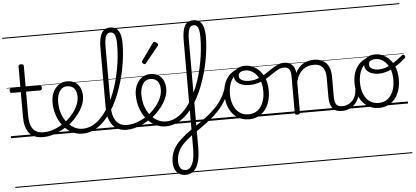

<svg xmlns="http://www.w3.org/2000/svg" viewBox="-81 -1212 4171 1925"><g transform="rotate(-5 2004.5 -250.0)"><path d="M324 17Q273 17 237.5 2Q202 -13 180.5 -41.5Q159 -70 148.5 -110Q138 -150 138 -201V-452H47Q36 -452 32 -458Q28 -464 28 -476Q28 -489 32 -494.5Q36 -500 47 -500H138V-711Q138 -721 144.5 -725.5Q151 -730 164 -730Q177 -730 184 -725.5Q191 -721 191 -711V-500H332Q343 -500 347.5 -494.5Q352 -489 352 -476Q352 -464 347.5 -458Q343 -452 332 -452H191V-213Q191 -175 197 -142Q203 -109 218.5 -84.5Q234 -60 261 -45.5Q288 -31 331 -31Q341 -31 346 -23.5Q351 -16 350.5 -7Q350 2 343.5 9.5Q337 17 324 17ZM0 490H388V500H0ZM0 -20H388V0H0ZM0 -505H388V-500H0ZM0 -1010H388V-1000H0Z M326 17Q313 17 307.5 9.5Q302 2 303.5 -7Q305 -16 312.5 -23.5Q320 -31 332 -31Q388 -31 442 -52Q496 -73 540 -105Q548 -110 554.5 -107Q561 -104 565.5 -96.5Q570 -89 570 -80.5Q570 -72 563 -67Q529 -43 489 -24Q449 -5 407.5 6Q366 17 326 17ZM388 490V500ZM388 -20V0ZM388 -505V-500ZM388 -1010V-1000Z M543 -106Q566 -122 586.5 -140.5Q607 -159 624 -180Q648 -207 665 -236.5Q682 -266 691.5 -295.5Q701 -325 701 -355Q701 -414 675 -442Q649 -470 603 -470Q593 -470 587.5 -477.5Q582 -485 583 -494.5Q584 -504 590 -511.5Q596 -519 607 -519Q660 -519 693 -496.5Q726 -474 741 -437Q756 -400 756 -358Q756 -324 744.5 -288.5Q733 -253 712 -218.5Q691 -184 662 -152Q643 -129 619.5 -108Q596 -87 571 -69ZM388 490H832V500H388ZM388 -20H832V0H388ZM388 -505H832V-500H388ZM388 -1010H832V-1000H388Z M719 17Q661 17 611.5 -9.5Q562 -36 525 -82.5Q488 -129 467 -190Q446 -251 446 -321Q446 -364 458 -400.5Q470 -437 492 -463.5Q514 -490 543 -504.5Q572 -519 607 -519Q616 -519 620.5 -511.5Q625 -504 624 -494.5Q623 -485 617.5 -477.5Q612 -470 603 -470Q585 -470 569 -463Q553 -456 541 -443Q529 -430 520.5 -411.5Q512 -393 507 -370.5Q502 -348 502 -322Q502 -256 520.5 -202.5Q539 -149 570.5 -111Q602 -73 641.5 -52.5Q681 -32 724 -32Q766 -32 804.5 -47.5Q843 -63 878 -92Q913 -121 944 -161Q975 -201 1001.5 -250Q1028 -299 1050.5 -354.5Q1073 -410 1089.5 -470.5Q1106 -531 1118 -594Q1130 -657 1136 -720Q1142 -783 1142 -844Q1142 -854 1150.5 -859.5Q1159 -865 1169.5 -865Q1180 -865 1188.5 -859.5Q1197 -854 1197 -844Q1197 -788 1190.5 -726Q1184 -664 1171.5 -599.5Q1159 -535 1140.5 -471Q1122 -407 1098 -346Q1074 -285 1044 -230.5Q1014 -176 978.5 -131Q943 -86 902.5 -53Q862 -20 816 -1.5Q770 17 719 17ZM832 490V500ZM832 -20V0ZM832 -505V-500ZM832 -1010V-1000Z M1162 17Q1101 17 1058.5 -11.5Q1016 -40 994 -95Q972 -150 972 -229V-825Q972 -924 1000 -971.5Q1028 -1019 1086 -1019Q1123 -1019 1148 -1000Q1173 -981 1185 -942.5Q1197 -904 1197 -845Q1197 -833 1188.5 -826.5Q1180 -820 1169.5 -820Q1159 -820 1150.5 -826.5Q1142 -833 1142 -845Q1142 -888 1136 -915Q1130 -942 1117.5 -955.5Q1105 -969 1085 -969Q1065 -969 1051 -955.5Q1037 -942 1030.5 -910.5Q1024 -879 1024 -825V-229Q1024 -165 1040.5 -121Q1057 -77 1089.5 -54Q1122 -31 1168 -31Q1179 -31 1184.5 -23.5Q1190 -16 1189.5 -7Q1189 2 1182 9.5Q1175 17 1162 17ZM832 490H1226V500H832ZM832 -20H1226V0H832ZM832 -505H1226V-500H832ZM832 -1010H1226V-1000H832Z M1164 17Q1151 17 1145.5 9.5Q1140 2 1141.5 -7Q1143 -16 1150.5 -23.5Q1158 -31 1170 -31Q1226 -31 1280 -52Q1334 -73 1378 -105Q1386 -110 1392.5 -107Q1399 -104 1403.5 -96.5Q1408 -89 1408 -80.5Q1408 -72 1401 -67Q1367 -43 1327 -24Q1287 -5 1245.5 6Q1204 17 1164 17ZM1226 490V500ZM1226 -20V0ZM1226 -505V-500ZM1226 -1010V-1000Z M1381 -106Q1404 -122 1424.5 -140.5Q1445 -159 1462 -180Q1486 -207 1503 -236.5Q1520 -266 1529.5 -295.5Q1539 -325 1539 -355Q1539 -414 1513 -442Q1487 -470 1441 -470Q1431 -470 1425.5 -477.5Q1420 -485 1421 -494.5Q1422 -504 1428 -511.5Q1434 -519 1445 -519Q1498 -519 1531 -496.5Q1564 -474 1579 -437Q1594 -400 1594 -358Q1594 -324 1582.5 -288.5Q1571 -253 1550 -218.5Q1529 -184 1500 -152Q1481 -129 1457.5 -108Q1434 -87 1409 -69ZM1226 490H1670V500H1226ZM1226 -20H1670V0H1226ZM1226 -505H1670V-500H1226ZM1226 -1010H1670V-1000H1226Z M1557 17Q1499 17 1449.5 -9.5Q1400 -36 1363 -82.5Q1326 -129 1305 -190Q1284 -251 1284 -321Q1284 -364 1296 -400.5Q1308 -437 1330 -463.5Q1352 -490 1381 -504.5Q1410 -519 1445 -519Q1454 -519 1458.5 -511.5Q1463 -504 1462 -494.5Q1461 -485 1455.5 -477.5Q1450 -470 1441 -470Q1423 -470 1407 -463Q1391 -456 1379 -443Q1367 -430 1358.5 -411.5Q1350 -393 1345 -370.5Q1340 -348 1340 -322Q1340 -256 1358.5 -202.5Q1377 -149 1408.5 -111Q1440 -73 1479.5 -52.5Q1519 -32 1562 -32Q1604 -32 1642.5 -47.5Q1681 -63 1716 -92Q1751 -121 1782 -161Q1813 -201 1839.5 -250Q1866 -299 1888.5 -354.5Q1911 -410 1927.5 -470.5Q1944 -531 1956 -594Q1968 -657 1974 -720Q1980 -783 1980 -844Q1980 -854 1988.5 -859.5Q1997 -865 2007.5 -865Q2018 -865 2026.5 -859.5Q2035 -854 2035 -844Q2035 -788 2028.5 -726Q2022 -664 2009.5 -599.5Q1997 -535 1978.5 -471Q1960 -407 1936 -346Q1912 -285 1882 -230.5Q1852 -176 1816.5 -131Q1781 -86 1740.5 -53Q1700 -20 1654 -1.5Q1608 17 1557 17ZM1670 490V500ZM1670 -20V0ZM1670 -505V-500ZM1670 -1010V-1000Z M1401 -623Q1394 -623 1384 -631Q1374 -639 1374 -647Q1374 -649 1375.5 -651.5Q1377 -654 1379 -659L1498 -827Q1501 -832 1505 -834.5Q1509 -837 1515 -837Q1521 -837 1529.5 -832Q1538 -827 1544.5 -820.5Q1551 -814 1551 -808Q1551 -803 1550 -800.5Q1549 -798 1545 -793L1414 -632Q1408 -623 1401 -623Z M1710 519Q1699 519 1693.5 511.5Q1688 504 1689 495Q1690 486 1696.5 478.5Q1703 471 1715 471Q1748 471 1768.5 445Q1789 419 1799.5 373.5Q1810 328 1810 270V-825Q1810 -924 1836.5 -971.5Q1863 -1019 1924 -1019Q1961 -1019 1985.5 -1000Q2010 -981 2022.5 -942.5Q2035 -904 2035 -845Q2035 -833 2026.5 -826.5Q2018 -820 2007.5 -820Q1997 -820 1988.5 -826.5Q1980 -833 1980 -845Q1980 -888 1974 -915Q1968 -942 1955.5 -955.5Q1943 -969 1923 -969Q1903 -969 1889.5 -955.5Q1876 -942 1869 -910.5Q1862 -879 1862 -825V259Q1862 316 1853.5 364Q1845 412 1827 446.5Q1809 481 1780 500Q1751 519 1710 519ZM1670 490H2074V500H1670ZM1670 -20H2074V0H1670ZM1670 -505H2074V-500H1670ZM1670 -1010H2074V-1000H1670Z M1709 518Q1675 518 1649 502Q1623 486 1608 455.5Q1593 425 1593 383Q1593 322 1614.5 273Q1636 224 1673 184.5Q1710 145 1757 109.5Q1804 74 1856 39.5Q1908 5 1959 -33.5Q2010 -72 2056 -118Q2102 -164 2136 -221.5Q2170 -279 2187 -353Q2189 -360 2198.5 -359.5Q2208 -359 2216.5 -353.5Q2225 -348 2223 -340Q2204 -262 2169 -200.5Q2134 -139 2089.5 -91.5Q2045 -44 1995.5 -5Q1946 34 1896.5 68Q1847 102 1802.5 134.5Q1758 167 1723 203Q1688 239 1668 282Q1648 325 1648 380Q1648 410 1657 430.5Q1666 451 1681.5 460.5Q1697 470 1716 470Q1725 470 1729.5 477.5Q1734 485 1733 494Q1732 503 1725.5 510.5Q1719 518 1709 518ZM2074 490H2087V500H2074ZM2074 -20H2087V0H2074ZM2074 -505H2087V-500H2074ZM2074 -1010H2087V-1000H2074Z M2394 19Q2326 19 2275 -15.5Q2224 -50 2197 -110.5Q2170 -171 2170 -250Q2170 -308 2186 -354.5Q2202 -401 2232.5 -435Q2263 -469 2306 -487Q2349 -505 2403 -505Q2411 -505 2413.5 -498Q2416 -491 2413.5 -483.5Q2411 -476 2402 -476Q2370 -476 2342.5 -465.5Q2315 -455 2293 -435Q2271 -415 2256 -387Q2241 -359 2233 -324.5Q2225 -290 2225 -250Q2225 -185 2245.5 -135.5Q2266 -86 2303.5 -58.5Q2341 -31 2394 -31Q2433 -31 2464 -46.5Q2495 -62 2516.5 -91.5Q2538 -121 2549.5 -161.5Q2561 -202 2561 -250Q2561 -321 2537.5 -371Q2514 -421 2477.5 -446.5Q2441 -472 2402 -472Q2390 -472 2383.5 -479Q2377 -486 2377 -495.5Q2377 -505 2383.5 -512Q2390 -519 2402 -519Q2457 -519 2506 -487Q2555 -455 2585.5 -394.5Q2616 -334 2616 -250Q2616 -202 2606 -161Q2596 -120 2577 -87Q2558 -54 2530.5 -30Q2503 -6 2469 6.5Q2435 19 2394 19ZM2086 490H2687V500H2086ZM2086 -20H2687V0H2086ZM2086 -505H2687V-500H2086ZM2086 -1010H2687V-1000H2086Z M2423 -323Q2388 -323 2355 -334Q2322 -345 2301 -367.5Q2280 -390 2280 -427Q2280 -454 2295 -474.5Q2310 -495 2337 -507Q2364 -519 2401 -519Q2413 -519 2419.5 -512Q2426 -505 2426 -495.5Q2426 -486 2419.5 -479Q2413 -472 2401 -472Q2367 -472 2348 -459.5Q2329 -447 2329 -423Q2329 -403 2342.5 -390Q2356 -377 2378.5 -371Q2401 -365 2426 -365Q2475 -365 2515.5 -380Q2556 -395 2592 -417.5Q2628 -440 2660.5 -462.5Q2693 -485 2725 -500Q2757 -515 2791 -515Q2803 -515 2809 -508Q2815 -501 2814 -491.5Q2813 -482 2806.5 -474.5Q2800 -467 2787 -467Q2757 -467 2729 -452.5Q2701 -438 2670 -416.5Q2639 -395 2603.5 -373.5Q2568 -352 2523.5 -337.5Q2479 -323 2423 -323ZM2687 490H2725V500H2687ZM2687 -20H2725V0H2687ZM2687 -505H2725V-500H2687ZM2687 -1010H2725V-1000H2687Z M3333 17Q3296 17 3271.5 6.5Q3247 -4 3233 -24Q3219 -44 3212.5 -72.5Q3206 -101 3206 -137V-326Q3206 -371 3194 -403Q3182 -435 3155.5 -452Q3129 -469 3086 -469Q3059 -469 3031.5 -461Q3004 -453 2980.5 -435Q2957 -417 2938.5 -387.5Q2920 -358 2908 -314V-4Q2908 6 2901.5 10.5Q2895 15 2881 15Q2868 15 2862 10.5Q2856 6 2856 -4V-374Q2856 -424 2839 -445.5Q2822 -467 2788 -467Q2777 -467 2771.5 -474.5Q2766 -482 2766.5 -491.5Q2767 -501 2773 -508Q2779 -515 2790 -515Q2818 -515 2838.5 -507Q2859 -499 2873.5 -484.5Q2888 -470 2896 -450Q2904 -430 2906 -405V-401Q2922 -435 2943 -457.5Q2964 -480 2989 -493.5Q3014 -507 3040.5 -513Q3067 -519 3093 -519Q3141 -519 3178.5 -500Q3216 -481 3238 -440.5Q3260 -400 3260 -334V-137Q3260 -82 3275.5 -56.5Q3291 -31 3339 -31Q3348 -31 3353 -23.5Q3358 -16 3357.5 -7Q3357 2 3351 9.5Q3345 17 3333 17ZM2724 490H3395V500H2724ZM2724 -20H3395V0H2724ZM2724 -505H3395V-500H2724ZM2724 -1010H3395V-1000H2724Z M3330 17Q3319 17 3313.5 9.5Q3308 2 3308.5 -7Q3309 -16 3316 -23.5Q3323 -31 3336 -31Q3369 -31 3395.5 -43Q3422 -55 3441 -76Q3460 -97 3470.5 -125Q3481 -153 3482 -186Q3483 -198 3492 -201.5Q3501 -205 3509.5 -201.5Q3518 -198 3517 -186Q3516 -142 3501.5 -104.5Q3487 -67 3462.5 -40Q3438 -13 3404 2Q3370 17 3330 17ZM3395 490V500ZM3395 -20V0ZM3395 -505V-500ZM3395 -1010V-1000Z M3703 19Q3635 19 3584 -15.5Q3533 -50 3506 -110.5Q3479 -171 3479 -250Q3479 -308 3495 -354.5Q3511 -401 3541.5 -435Q3572 -469 3615 -487Q3658 -505 3712 -505L3711 -476Q3671 -476 3638.5 -459.5Q3606 -443 3582.5 -413Q3559 -383 3546.5 -341.5Q3534 -300 3534 -250Q3534 -185 3554.5 -135.5Q3575 -86 3612.5 -58.5Q3650 -31 3703 -31Q3742 -31 3773 -46.5Q3804 -62 3825.5 -91.5Q3847 -121 3858.5 -161.5Q3870 -202 3870 -250Q3870 -321 3846.5 -371Q3823 -421 3786.5 -446.5Q3750 -472 3711 -472Q3677 -472 3658.5 -459.5Q3640 -447 3640 -423Q3640 -402 3654.5 -389Q3669 -376 3690.5 -370.5Q3712 -365 3731 -365Q3765 -365 3799.5 -376Q3834 -387 3876.5 -413Q3919 -439 3977 -486Q3985 -493 3992 -491Q3999 -489 4004 -482.5Q4009 -476 4008.5 -468Q4008 -460 4001 -454Q3940 -402 3893 -374Q3846 -346 3807 -334.5Q3768 -323 3729 -323Q3696 -323 3664 -333.5Q3632 -344 3611 -367Q3590 -390 3590 -427Q3590 -454 3605 -474.5Q3620 -495 3647 -507Q3674 -519 3711 -519Q3766 -519 3815 -487Q3864 -455 3894.5 -394.5Q3925 -334 3925 -250Q3925 -202 3915 -161Q3905 -120 3886 -87Q3867 -54 3839.5 -30Q3812 -6 3778 6.5Q3744 19 3703 19ZM3395 490H3996V500H3395ZM3395 -20H3996V0H3395ZM3395 -505H3996V-500H3395ZM3395 -1010H3996V-1000H3395Z"/></g></svg>

Font: Playwrite ES Deco Guides
Style: Regular
Weight: 400
Designer: Veronika Burian, José Scaglione
Foundry: TypeTogether
Version: Version 1.003